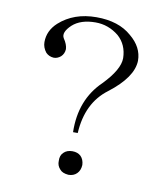

<svg xmlns="http://www.w3.org/2000/svg" viewBox="-73 -750 647 745"><g transform="rotate(10 250.0 -377.5)"><path d="M386.7 -642.6Q435.5 -602.5 435.5 -548.8Q433.6 -483.4 341.8 -413.1Q260.7 -352.5 253.9 -232.4H235.4Q232.4 -360.4 314.5 -439.5Q377 -503.9 377 -548.8Q376 -601.6 339.8 -633.8Q298.8 -667 248 -667Q189.5 -667 157.2 -637.7Q124 -606.4 136.7 -585Q151.4 -563.5 152.3 -544.9Q151.4 -526.4 138.7 -514.6Q126 -503.9 111.3 -503.9Q92.8 -504.9 80.1 -517.6Q65.4 -536.1 65.4 -557.6Q65.4 -602.5 101.6 -635.7Q159.2 -687.5 248 -687.5Q335.9 -687.5 386.7 -642.6ZM279.3 -147.5Q292 -134.8 293 -113.3Q292 -91.8 279.3 -79.1Q266.6 -66.4 246.1 -66.4Q221.7 -68.4 211.9 -81.1Q199.2 -94.7 200.2 -113.3Q199.2 -134.8 211.9 -146.5Q224.6 -159.2 246.1 -159.2Q266.6 -159.2 279.3 -147.5Z"/></g></svg>

Font: BabelStone Sani Yi
Style: Regular
Weight: 400
Designer: Andrew West
Foundry: BabelStone
Version: Version 1.00 November 22, 2015, initial release